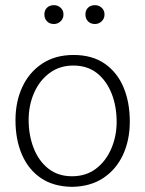

<svg xmlns="http://www.w3.org/2000/svg" viewBox="-20 -711 563 744"><path d="M259 13Q187 12 138.5 -21Q90 -54 65 -112Q40 -170 40 -245Q40 -317 66.5 -374Q93 -431 143.5 -464.5Q194 -498 265 -498Q337 -498 385.5 -464.5Q434 -431 458.5 -373Q483 -315 483 -240Q483 -168 456.5 -111Q430 -54 380 -21Q330 12 259 13ZM259 -28Q313 -28 351.5 -57Q390 -86 411 -134.5Q432 -183 432 -239Q432 -299 412.5 -348.5Q393 -398 356 -427.5Q319 -457 264 -457Q211 -457 172 -428Q133 -399 112 -351Q91 -303 91 -246Q91 -187 110.5 -137Q130 -87 167.5 -57.5Q205 -28 259 -28ZM189 -618Q204 -618 215 -628.5Q226 -639 226 -655Q226 -671 215 -681Q204 -691 189 -691Q172 -691 162 -681Q152 -671 152 -655Q152 -639 162 -628.5Q172 -618 189 -618ZM348 -618Q363 -618 374 -628.5Q385 -639 385 -655Q385 -671 374 -681Q363 -691 348 -691Q331 -691 321 -681Q311 -671 311 -655Q311 -639 321 -628.5Q331 -618 348 -618Z"/></svg>

Font: Catamaran Thin
Style: Regular
Weight: 100
Designer: Pria Ravichandran
Version: Version 2.000